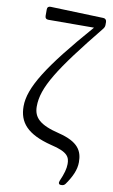

<svg xmlns="http://www.w3.org/2000/svg" viewBox="-110 -867 677 1151"><g transform="rotate(10 228.5 -291.5)"><path d="M346 229H351C361 229 369 225 375 216C409 167 430 123 430 76C430 7 402 -44 282 -74C162 -103 123 -142 123 -210C123 -325 201 -449 435 -738C441 -746 444 -753 444 -763V-780C444 -792 436 -801 424 -801L101 -812C88 -812 81 -806 81 -793V-753C81 -740 88 -733 101 -733L379 -734C134 -453 45 -310 45 -197C45 -99 98 -35 248 3C354 27 365 58 365 99C365 127 356 160 336 205C330 219 334 229 346 229Z"/></g></svg>

Font: 寒蝉锦书宋 Text
Style: Regular
Weight: 400
Designer: 寒蝉锦书宋{Warren} 思源宋体{Ryoko NISHIZUKA 西塚涼子 (kana & ideographs); Frank Grießhammer (Latin, Greek & Cyrillic); Wenlong ZHANG 
Foundry: Adobe & ChillType
Version: Version 2.000;Glyphs 3.1.1 (3135)